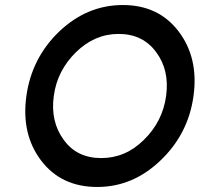

<svg xmlns="http://www.w3.org/2000/svg" viewBox="-20 -732 794 764"><path d="M469 -712Q326 -712 215 -606Q106 -501 85 -350Q64 -199 143 -94Q223 12 367 12Q507 12 616 -91Q729 -197 750 -350Q771 -502 690 -608Q610 -712 469 -712ZM452 -597Q548 -597 601 -525Q628 -489 638 -445.5Q648 -402 641 -350Q627 -248 552 -175Q479 -103 383 -103Q286 -103 234 -175Q180 -248 194 -350Q201 -402 223.5 -445.5Q246 -489 283 -525Q357 -597 452 -597Z"/></svg>

Font: Unageo
Style: SemiBold-Italic
Weight: 600
Designer: Richard Sepsi
Foundry: Richard Sepsi
Version: Version 2.000